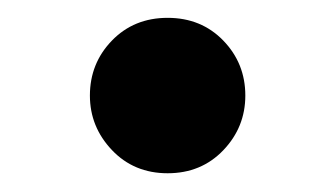

<svg xmlns="http://www.w3.org/2000/svg" viewBox="-20 -477 345 211"><path d="M164.2 -286.6Q127.2 -286.6 103 -312.1Q78.8 -337.6 78.8 -372Q78.8 -407.4 103 -432.4Q127.2 -457.4 164.2 -457.4Q201.2 -457.4 225.4 -432.4Q249.6 -407.4 249.6 -372Q249.6 -337.2 225.4 -311.9Q201.2 -286.6 164.2 -286.6Z"/></svg>

Font: Be Vietnam Pro Variable Thin
Style: Regular
Weight: 100
Designer: Lam Bao, Tony Le, Vietanh Nguyen
Foundry: Yellow Type Foundry
Version: Version 1.002